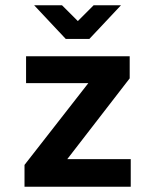

<svg xmlns="http://www.w3.org/2000/svg" viewBox="-20 -710 590 730"><path d="M73.2 0V-83L315.9 -394H79.1V-496.1H473.1V-412.1L235.8 -105H477.1V0ZM230 -562 109.9 -689.9H215.8L275.9 -629.9L335.9 -689.9H439.9L319.8 -562ZM0 -496.1Z"/></svg>

Font: Code New Roman
Style: Bold
Weight: 700
Monospace: yes
Designer: Sam Radian
Foundry: Code New Roman
Version: Version 1.508 October 19, 2014